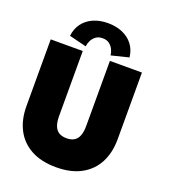

<svg xmlns="http://www.w3.org/2000/svg" viewBox="-155 -968 957 1090"><g transform="rotate(20 323.5 -423.0)"><path d="M392 -660H585.5V-257.5Q585.5 -176 554 -115.5Q522.5 -55 461.2 -21.5Q400 12 310.5 12Q221 12 159.2 -21.5Q97.5 -55 66 -115.5Q34.5 -176 34.5 -257.5V-660H228V-268Q228 -231.5 237 -208.2Q246 -185 264.2 -174Q282.5 -163 310.5 -163Q338 -163 356 -174Q374 -185 383 -208.2Q392 -231.5 392 -268ZM234.5 -690.5 130.5 -716.5Q135.5 -760 159 -791.8Q182.5 -823.5 221.2 -840.8Q260 -858 310 -858Q359 -858 397.8 -841.2Q436.5 -824.5 460.8 -793Q485 -761.5 490 -716.5L385 -690.5Q383.5 -707 375.2 -724.8Q367 -742.5 351 -754.8Q335 -767 310 -767Q285.5 -767 269.2 -754.8Q253 -742.5 244.5 -724.8Q236 -707 234.5 -690.5Z"/></g></svg>

Font: League Spartan Thin Black
Style: Regular
Weight: 900
Version: Version 2.002